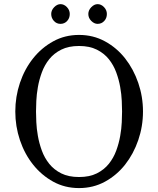

<svg xmlns="http://www.w3.org/2000/svg" viewBox="-20 -915 782 950"><path d="M371.1 -742.2Q441.4 -742.2 499.5 -710.4Q557.6 -678.7 599.1 -626Q640.6 -573.2 664.1 -504.9Q687.5 -436.5 687.5 -363.3Q687.5 -290 664.1 -221.7Q640.6 -153.3 599.1 -100.6Q557.6 -47.9 499.5 -16.1Q441.4 15.6 371.1 15.6Q300.8 15.6 243.2 -16.1Q185.5 -47.9 143.6 -100.6Q101.6 -153.3 78.6 -221.7Q55.7 -290 55.7 -363.3Q55.7 -436.5 78.6 -504.9Q101.6 -573.2 143.6 -626Q185.5 -678.7 243.2 -710.4Q300.8 -742.2 371.1 -742.2ZM371.1 -39.1Q422.9 -39.1 459 -57.1Q495.1 -75.2 518.6 -104.5Q542 -133.8 555.2 -169.9Q568.4 -206.1 574.7 -242.2Q581.1 -278.3 582.5 -310.1Q584 -341.8 584 -363.3Q584 -383.8 582.5 -416Q581.1 -448.2 574.7 -484.4Q568.4 -520.5 555.2 -556.6Q542 -592.8 518.6 -622.1Q495.1 -651.4 459 -669.4Q422.9 -687.5 371.1 -687.5Q319.3 -687.5 283.2 -669.4Q247.1 -651.4 223.6 -622.1Q200.2 -592.8 187 -556.6Q173.8 -520.5 167.5 -484.4Q161.1 -448.2 159.7 -416Q158.2 -383.8 158.2 -363.3Q158.2 -342.8 159.7 -310.5Q161.1 -278.3 167.5 -242.2Q173.8 -206.1 187 -169.9Q200.2 -133.8 223.6 -104.5Q247.1 -75.2 283.2 -57.1Q319.3 -39.1 371.1 -39.1ZM462.9 -796.9Q446.3 -796.9 431.6 -811.5Q417 -826.2 417 -845.7Q417 -864.3 431.6 -879.4Q446.3 -894.5 462.9 -894.5Q480.5 -894.5 494.6 -879.9Q508.8 -865.2 508.8 -845.7Q508.8 -825.2 495.6 -811Q482.4 -796.9 462.9 -796.9ZM279.3 -796.9Q259.8 -796.9 246.6 -811.5Q233.4 -826.2 233.4 -845.7Q233.4 -864.3 248 -879.4Q262.7 -894.5 279.3 -894.5Q296.9 -894.5 311 -879.9Q325.2 -865.2 325.2 -845.7Q325.2 -825.2 312 -811Q298.8 -796.9 279.3 -796.9Z"/></svg>

Font: Uchen
Style: Regular
Weight: 400
Designer: Christopher J. Fynn
Foundry: Christopher J. Fynn for DDC
Version: Version 1.000 preliminary